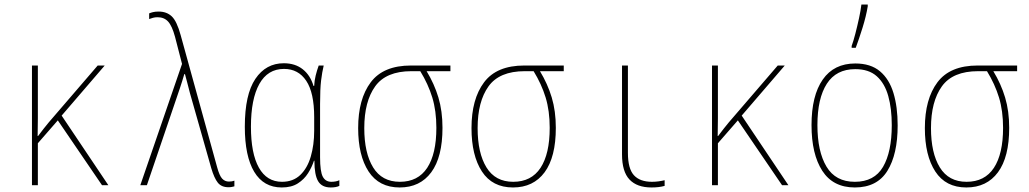

<svg xmlns="http://www.w3.org/2000/svg" viewBox="-20 -817 4540 847"><path d="M121 0V-528H147V-373Q147 -332 147 -295Q147 -258 146 -217H148Q161 -234 172 -248.5Q183 -263 195 -277L411 -528H442L252 -307L458 0H430L235 -286L147 -185V0Z M988 9Q957 9 941 -11Q925 -31 912 -75L818 -406Q811 -432 806 -452.5Q801 -473 796 -490H793Q789 -475 784 -460Q779 -445 774 -429L628 0H599L783 -535L752 -655Q739 -703 721.5 -722Q704 -741 675 -741Q664 -741 655 -738.5Q646 -736 638 -733V-758Q645 -761 655 -763.5Q665 -766 680 -766Q715 -766 737.5 -745Q760 -724 777 -662L938 -79Q948 -42 960 -29Q972 -16 990 -16Q1004 -16 1014 -20V5Q1009 6 1003.5 7.5Q998 9 988 9Z M1223 10Q1143 10 1101.5 -59Q1060 -128 1060 -258Q1060 -400 1106.5 -469Q1153 -538 1232 -538Q1282 -538 1315.5 -511.5Q1349 -485 1363 -438H1366Q1367 -461 1372.5 -483.5Q1378 -506 1386 -528H1408Q1401 -499 1396.5 -462Q1392 -425 1392 -358V-123Q1392 -60 1404 -37.5Q1416 -15 1442 -15Q1450 -15 1459.5 -16.5Q1469 -18 1477 -22V3Q1463 10 1439 10Q1400 10 1383.5 -17.5Q1367 -45 1367 -108H1365Q1356 -80 1339 -53Q1322 -26 1294 -8Q1266 10 1223 10ZM1224 -15Q1273 -15 1304.5 -45Q1336 -75 1351 -126.5Q1366 -178 1366 -240V-300Q1366 -408 1331 -460.5Q1296 -513 1233 -513Q1161 -513 1124 -446.5Q1087 -380 1087 -258Q1087 -140 1122 -77.5Q1157 -15 1224 -15Z M1743 10Q1652 10 1606 -60.5Q1560 -131 1560 -252Q1560 -380 1615.5 -454Q1671 -528 1793 -528H1967V-503H1862Q1896 -447 1914 -387Q1932 -327 1932 -253Q1932 -124 1882.5 -57Q1833 10 1743 10ZM1744 -15Q1824 -15 1864.5 -76.5Q1905 -138 1905 -253Q1905 -328 1887 -387Q1869 -446 1834 -503H1795Q1683 -503 1635 -436Q1587 -369 1587 -252Q1587 -142 1626 -78.5Q1665 -15 1744 -15Z M2243 10Q2152 10 2106 -60.5Q2060 -131 2060 -252Q2060 -380 2115.5 -454Q2171 -528 2293 -528H2467V-503H2362Q2396 -447 2414 -387Q2432 -327 2432 -253Q2432 -124 2382.5 -57Q2333 10 2243 10ZM2244 -15Q2324 -15 2364.5 -76.5Q2405 -138 2405 -253Q2405 -328 2387 -387Q2369 -446 2334 -503H2295Q2183 -503 2135 -436Q2087 -369 2087 -252Q2087 -142 2126 -78.5Q2165 -15 2244 -15Z M2854 10Q2790 10 2757 -25Q2724 -60 2724 -136V-528H2750V-143Q2750 -73 2776.5 -44Q2803 -15 2856 -15Q2871 -15 2885.5 -17Q2900 -19 2912 -22V3Q2888 10 2854 10Z M3121 0V-528H3147V-373Q3147 -332 3147 -295Q3147 -258 3146 -217H3148Q3161 -234 3172 -248.5Q3183 -263 3195 -277L3411 -528H3442L3252 -307L3458 0H3430L3235 -286L3147 -185V0Z M3751 10Q3655 10 3607.5 -63.5Q3560 -137 3560 -265Q3560 -395 3609.5 -466Q3659 -537 3753 -537Q3821 -537 3862 -502.5Q3903 -468 3921.5 -406.5Q3940 -345 3940 -264Q3940 -136 3894.5 -63Q3849 10 3751 10ZM3751 -15Q3837 -15 3875.5 -81Q3914 -147 3914 -265Q3914 -338 3898.5 -393.5Q3883 -449 3848 -480.5Q3813 -512 3753 -512Q3669 -512 3627.5 -447.5Q3586 -383 3586 -265Q3586 -149 3626 -82Q3666 -15 3751 -15ZM3737 -614Q3745 -636 3753.5 -669Q3762 -702 3769.5 -736.5Q3777 -771 3780 -797H3808V-789Q3801 -746 3785 -694.5Q3769 -643 3755 -606H3737Z M4243 10Q4152 10 4106 -60.5Q4060 -131 4060 -252Q4060 -380 4115.5 -454Q4171 -528 4293 -528H4467V-503H4362Q4396 -447 4414 -387Q4432 -327 4432 -253Q4432 -124 4382.5 -57Q4333 10 4243 10ZM4244 -15Q4324 -15 4364.5 -76.5Q4405 -138 4405 -253Q4405 -328 4387 -387Q4369 -446 4334 -503H4295Q4183 -503 4135 -436Q4087 -369 4087 -252Q4087 -142 4126 -78.5Q4165 -15 4244 -15Z"/></svg>

Font: Noto Sans Mono ExtraCondensed Thin
Style: Regular
Weight: 100
Width: 2
Designer: Monotype Design Team
Foundry: Monotype Imaging Inc.
Version: Version 2.014; ttfautohint (v1.8.4.7-5d5b)